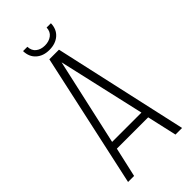

<svg xmlns="http://www.w3.org/2000/svg" viewBox="-255 -883 945 945"><g transform="rotate(-45 218.0 -410.5)"><path d="M314 -821Q313 -780 286 -756.5Q259 -733 216 -733Q174 -733 147.5 -756.5Q121 -780 120 -821H150Q151 -793 169.5 -778.5Q188 -764 216 -764Q244 -764 263.5 -778.5Q283 -793 284 -821ZM107 -155 72 0H30L183 -701H250L406 0H360L325 -155ZM114 -195H318L215 -648Z"/></g></svg>

Font: Bebas Neue Book
Style: Regular
Weight: 300
Designer: Ryoichi Tsunekawa
Foundry: Ryoichi Tsunekawa
Version: Version 1.003;PS 001.003;hotconv 1.0.88;makeotf.lib2.5.64775